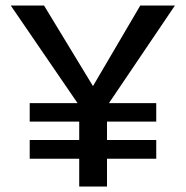

<svg xmlns="http://www.w3.org/2000/svg" viewBox="-20 -678 675 698"><path d="M376 -303H548V-236H369V-169H548V-101H369V0H268V-101H88V-169H268V-236H88V-303H262L19 -658H140L318 -365L490 -658H616Z"/></svg>

Font: Ysabeau SC Semibold
Style: Regular
Weight: 600
Designer: Christian Thalmann (Catharsis Fonts)
Version: Version 0.003